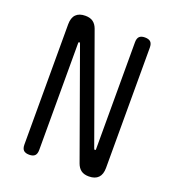

<svg xmlns="http://www.w3.org/2000/svg" viewBox="-136 -846 872 961"><g transform="rotate(20 300.0 -365.0)"><path d="M88 -670Q88 -705 105 -722.5Q122 -740 155 -740Q181 -740 196.5 -728.5Q212 -717 220 -695L423 -131Q424 -128 425.5 -126.5Q427 -125 429 -125Q431 -125 432 -126.5Q433 -128 433 -131V-700Q433 -721 442.5 -730.5Q452 -740 472 -740Q493 -740 502.5 -730.5Q512 -721 512 -700V-60Q512 -25 495 -7.5Q478 10 445 10Q419 10 403.5 -1.5Q388 -13 380 -35L177 -599Q176 -602 174.5 -603.5Q173 -605 171 -605Q169 -605 168 -603.5Q167 -602 167 -599V-30Q167 -9 157.5 0.5Q148 10 128 10Q107 10 97.5 0.5Q88 -9 88 -30Z"/></g></svg>

Font: Maple Mono Normal NL Light
Style: Regular
Weight: 300
Monospace: yes
Designer: subframe7536
Version: Version 7.000